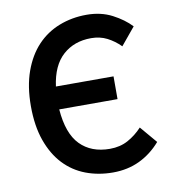

<svg xmlns="http://www.w3.org/2000/svg" viewBox="-78 -734 731 814"><g transform="rotate(-10 288.0 -327.0)"><path d="M344 12Q281 12 227 -8.5Q173 -29 133.5 -71Q94 -113 71.5 -176.5Q49 -240 49 -325Q49 -410 72 -474Q95 -538 135 -580.5Q175 -623 230 -644.5Q285 -666 348 -666Q410 -666 458 -641Q506 -616 537 -583L475 -508Q449 -534 418.5 -549.5Q388 -565 350 -565Q277 -565 228.5 -521.5Q180 -478 168 -389H416V-291H165Q173 -186 220.5 -137.5Q268 -89 348 -89Q392 -89 426 -107.5Q460 -126 488 -156L550 -83Q510 -37 458.5 -12.5Q407 12 344 12Z"/></g></svg>

Font: Giro Semibold
Style: Regular
Weight: 600
Designer: Paul D. Hunt
Foundry: Adobe Systems Incorporated
Version: Version 1.000;PS 1.0;hotconv 1.0.88;makeotf.lib2.5.647800